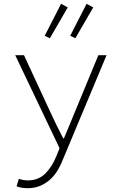

<svg xmlns="http://www.w3.org/2000/svg" viewBox="-20 -770 640 1009"><path d="M125 219Q110 219 94 216.5Q78 214 67 209L79 170Q88 173 100.5 175.5Q113 178 126 178Q182 178 218 142Q254 106 276 51L293 9L60 -480H106L246 -178Q260 -148 277.5 -111.5Q295 -75 312 -43H316Q330 -75 344.5 -111Q359 -147 372 -178L497 -480H540L314 60Q303 90 286.5 119Q270 148 247 170Q224 192 193.5 205.5Q163 219 125 219ZM242 -569 215 -582 301 -750 336 -731ZM376 -569 349 -582 435 -750 470 -731Z"/></svg>

Font: Source Code Pro Light
Style: Regular
Weight: 300
Monospace: yes
Designer: Paul D. Hunt, Teo Tuominen
Foundry: Adobe Systems Incorporated
Version: Version 2.030;PS 1.000;hotconv 16.6.51;makeotf.lib2.5.65220